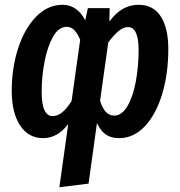

<svg xmlns="http://www.w3.org/2000/svg" viewBox="-20 -563 752 802"><path d="M683 -358Q683 -254 657 -169Q631 -84 584.5 -35Q538 14 477 14Q445 14 423 -0.5Q401 -15 385 -49L350 204L228 219L265 -45Q221 14 160 14Q99 14 64 -39Q29 -92 29 -184Q29 -278 55.5 -360.5Q82 -443 130.5 -493Q179 -543 242 -543Q271 -543 295.5 -526.5Q320 -510 336 -478L347 -529H438L437 -473Q487 -543 559 -543Q620 -543 651.5 -494.5Q683 -446 683 -358ZM279 -141 315 -397Q303 -425 289.5 -438Q276 -451 259 -451Q225 -451 201.5 -409.5Q178 -368 166 -305Q154 -242 154 -180Q154 -127 166 -102.5Q178 -78 199 -78Q220 -78 239 -93Q258 -108 279 -141ZM559 -354Q559 -450 514 -450Q479 -450 432 -385L398 -142Q417 -80 457 -80Q489 -80 512.5 -120Q536 -160 547.5 -223.5Q559 -287 559 -354Z"/></svg>

Font: Fira Sans Extra Condensed Medium
Style: Italic
Weight: 500
Width: 3
Italic angle: -8°
Designer: Carrois Corporate & Edenspiekermann AG
Foundry: Carrois Corporate GbR & Edenspiekermann AG
Version: Version 4.203